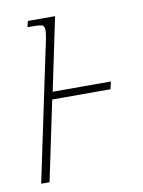

<svg xmlns="http://www.w3.org/2000/svg" viewBox="-67 -584 470 633"><g transform="rotate(-10 168.0 -268.0)"><path d="M110 -428Q117 -459 119.5 -474Q122 -489 122 -495Q122 -509 115 -512.5Q108 -516 79 -516H65L70 -536H161L110 -292H305L299 -267H104L48 0H20Z"/></g></svg>

Font: Noto Serif ExtraCondensed Thin
Style: Italic
Weight: 100
Width: 2
Italic angle: -12°
Designer: Monotype Design Team
Foundry: Monotype Imaging Inc.
Version: Version 2.013